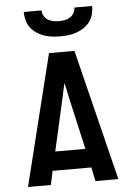

<svg xmlns="http://www.w3.org/2000/svg" viewBox="-59 -934 669 978"><g transform="rotate(-5 275.0 -445.0)"><path d="M44 0 210 -670H340L506 0H389L374 -71H176L161 0ZM198 -168H352L289 -447Q286 -463 282.5 -479Q279 -495 275 -511Q271 -495 267.5 -479Q264 -463 261 -447ZM275 -750Q254 -750 233 -752.5Q212 -755 192 -762Q172 -769 154 -781Q136 -793 123.5 -810Q111 -827 105.5 -848Q100 -869 100 -890H191Q191 -875 198.5 -862Q206 -849 218.5 -841Q231 -833 245.5 -830.5Q260 -828 275 -828Q290 -828 304.5 -830.5Q319 -833 331.5 -841Q344 -849 351.5 -862Q359 -875 359 -890H450Q450 -869 444.5 -848Q439 -827 426.5 -810Q414 -793 396 -781Q378 -769 358 -762Q338 -755 317 -752.5Q296 -750 275 -750Z"/></g></svg>

Font: Lode
Style: Bold
Weight: 700
Monospace: yes
Designer: Belleve Invis
Foundry: Belleve Invis
Version: Version 29.2.0; ttfautohint (v1.8.3)